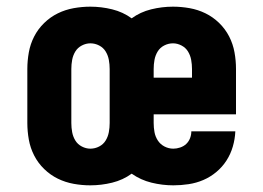

<svg xmlns="http://www.w3.org/2000/svg" viewBox="-20 -548 790 576"><path d="M251 8Q226 8 201 3.5Q176 -1 153.5 -12Q131 -23 112.5 -41Q94 -59 82.5 -81.5Q71 -104 66.5 -129Q62 -154 62 -179V-341Q62 -366 66.5 -391Q71 -416 82.5 -438.5Q94 -461 112.5 -479Q131 -497 153.5 -508Q176 -519 201 -523.5Q226 -528 251 -528Q284 -528 316.5 -520Q349 -512 375 -493Q401 -512 433.5 -520Q466 -528 499 -528Q524 -528 549 -523.5Q574 -519 596.5 -508Q619 -497 637.5 -479Q656 -461 667.5 -438.5Q679 -416 683.5 -391Q688 -366 688 -341V-205H441V-179Q441 -165 443.5 -151.5Q446 -138 453.5 -126.5Q461 -115 473.5 -108.5Q486 -102 500 -102Q510 -102 520.5 -105.5Q531 -109 538.5 -116Q546 -123 550 -133Q554 -143 554 -154H686Q685 -131 678.5 -108.5Q672 -86 659.5 -66.5Q647 -47 629 -32Q611 -17 590 -8Q569 1 546 4.5Q523 8 500 8Q467 8 434.5 0Q402 -8 375 -27Q349 -8 316.5 0Q284 8 251 8ZM441 -315H556V-341Q556 -355 553.5 -368.5Q551 -382 544 -393.5Q537 -405 524.5 -411.5Q512 -418 499 -418Q485 -418 472.5 -411.5Q460 -405 453 -393.5Q446 -382 443.5 -368.5Q441 -355 441 -341ZM251 -102Q265 -102 277.5 -108.5Q290 -115 297 -126.5Q304 -138 306.5 -151.5Q309 -165 309 -179V-341Q309 -355 306.5 -368.5Q304 -382 297 -393.5Q290 -405 277.5 -411.5Q265 -418 251 -418Q238 -418 225.5 -411.5Q213 -405 206 -393.5Q199 -382 196.5 -368.5Q194 -355 194 -341V-179Q194 -165 196.5 -151.5Q199 -138 206 -126.5Q213 -115 225.5 -108.5Q238 -102 251 -102Z"/></svg>

Font: Iosevka Etoile Extrabold
Style: Regular
Weight: 800
Designer: Belleve Invis
Foundry: Belleve Invis
Version: Version 22.1.2; ttfautohint (v1.8.4)